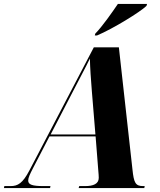

<svg xmlns="http://www.w3.org/2000/svg" viewBox="-77 -954 814 974"><path d="M406 -783 404 -774H415C496 -808 634 -893 666 -924L669 -934H521C491 -890 443 -821 406 -783ZM-57 0H177L179 -10H143C88 -10 66 -17 66 -38C66 -52 74 -69 91 -102L174 -262H408L422 -84C423 -73 424 -62 424 -52C424 -21 396 -10 355 -10H325L322 0H655L657 -10H649C610 -10 602 -27 595 -94L526 -714H399L72 -89C38 -24 13 -10 -23 -10H-55ZM294 -492C331 -564 359 -615 379 -657C380 -611 384 -550 389 -491L407 -272H180Z"/></svg>

Font: Noto Serif Display SemiCondensed ExtraBold
Style: Italic
Weight: 800
Width: 4
Italic angle: -12°
Designer: Monotype Design Team
Foundry: Monotype Imaging Inc.
Version: Version 2.009